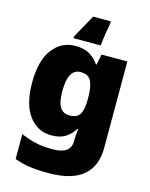

<svg xmlns="http://www.w3.org/2000/svg" viewBox="-144 -857 930 1187"><g transform="rotate(15 321.5 -263.0)"><path d="M243 -563Q301 -563 336.5 -540.5Q372 -518 394 -485H398L412 -553H577V1Q577 118 504.5 179Q432 240 282 240Q215 240 164 233Q113 226 66 208V49Q116 70 161 80.5Q206 91 271 91Q386 91 386 9V-1Q386 -30 392 -70H386Q367 -37 332 -13.5Q297 10 240 10Q152 10 97 -63Q42 -136 42 -276Q42 -416 98 -489.5Q154 -563 243 -563ZM315 -415Q236 -415 236 -273Q236 -201 256 -169.5Q276 -138 318 -138Q365 -138 383 -167.5Q401 -197 401 -256V-279Q401 -344 383.5 -379.5Q366 -415 315 -415ZM414 -752Q408 -721 401.5 -679.5Q395 -638 392 -606H218V-617Q239 -654 257.5 -688Q276 -722 301 -766H414Z"/></g></svg>

Font: Noto Sans Arabic Blk
Style: Regular
Weight: 900
Designer: Monotype Design Team, Nadine Chahine, Nizar Qandah and Khaled Hosny
Foundry: Monotype Imaging Inc.
Version: Version 2.012; ttfautohint (v1.8.4.7-5d5b)